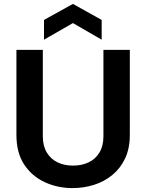

<svg xmlns="http://www.w3.org/2000/svg" viewBox="-20 -955 749 982"><path d="M500 -752 353 -837 205 -752V-853L353 -935L500 -853ZM64 -700H199V-258Q199 -209 219 -175.5Q239 -142 273.5 -125Q308 -108 353 -108Q399 -108 434 -125Q469 -142 489 -175.5Q509 -209 509 -258V-700H644V-265Q644 -196 620 -145Q596 -94 554.5 -60Q513 -26 460.5 -9.5Q408 7 351 7Q275 7 209.5 -23Q144 -53 104 -113Q64 -173 64 -265Z"/></svg>

Font: Albert Sans
Style: Bold
Weight: 700
Designer: Andreas Rasmussen
Foundry: a.Foundry
Version: Version 1.025